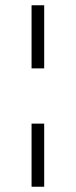

<svg xmlns="http://www.w3.org/2000/svg" viewBox="-20 -715 288 730"><path d="M148 -245V-5H100V-245ZM100 -695H148V-455H100Z"/></svg>

Font: Renner* Light
Style: Light
Weight: 300
Version: Version 003.000 ; ttfautohint (v0.97) -l 8 -r 50 -G 200 -x 1